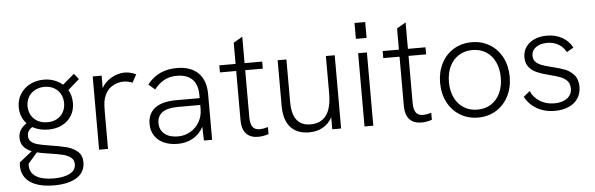

<svg xmlns="http://www.w3.org/2000/svg" viewBox="-54 -886 3991 1287"><g transform="rotate(-5 1941.5 -242.5)"><path d="M45.5 58.5Q45.5 50.5 47.5 38.5L133 -29.5Q98 -43 78.8 -66.5Q59.5 -90 59.5 -126.5Q59.5 -156 73.5 -178.2Q87.5 -200.5 115 -219Q94 -240.5 83 -269Q72 -297.5 72 -330.5Q72 -379.5 96.2 -418.2Q120.5 -457 162.2 -478.5Q204 -500 255.5 -500Q292 -500 324.5 -488.2Q357 -476.5 381.5 -455L460 -521.5L490.5 -483.5L413.5 -416Q436.5 -377.5 436.5 -328Q436.5 -279.5 413.8 -242.2Q391 -205 350.2 -184.5Q309.5 -164 257 -164Q197 -164 151.5 -190Q117 -170.5 117 -135Q117 -110.5 131.5 -96.2Q146 -82 172 -74.2Q198 -66.5 242 -59.5Q324 -47 368.2 -35.5Q412.5 -24 442.2 2Q472 28 472 75Q472 141 416.8 176.5Q361.5 212 264.5 212Q159 212 102.2 172.5Q45.5 133 45.5 58.5ZM265.5 165.5Q332 165.5 372.8 144.5Q413.5 123.5 413.5 82.5Q413.5 54 392.8 37.5Q372 21 341.2 13.5Q310.5 6 257.5 -2L235.5 -5.5Q194.5 -11.5 167 -18.5L105.5 52Q104.5 59 104.5 63.5Q104.5 114 146.8 139.8Q189 165.5 265.5 165.5ZM255.5 -213.5Q292.5 -213.5 320 -228.8Q347.5 -244 362.5 -270.8Q377.5 -297.5 377.5 -331.5Q377.5 -366.5 362.2 -393.8Q347 -421 319.5 -436.2Q292 -451.5 256 -451.5Q220 -451.5 191.5 -436.2Q163 -421 147.2 -393.8Q131.5 -366.5 131.5 -332.5Q131.5 -298.5 146.8 -271.2Q162 -244 190.2 -228.8Q218.5 -213.5 255.5 -213.5Z M584 -493H644V-409Q660 -438 685.8 -458.5Q711.5 -479 741.2 -489.5Q771 -500 799.5 -500Q839 -500 876 -481.5L846 -427.5Q833.5 -433.5 817.8 -437Q802 -440.5 787 -440.5Q743.5 -440.5 706 -415.8Q668.5 -391 653 -340.5Q648 -324 646 -302.5Q644 -281 644 -242.5V0H584Z M1286.5 -92.5Q1262 -45.5 1216.5 -19.2Q1171 7 1113.5 7Q1059 7 1019 -11.5Q979 -30 957.5 -63.8Q936 -97.5 936 -142.5Q936 -181 950.5 -208.5Q965 -236 991.5 -253.5Q1040 -285.5 1127.5 -285.5H1285.5V-307Q1285.5 -376 1250 -412Q1214.5 -448 1145.5 -448Q1099.5 -448 1063 -429.5Q1026.5 -411 993.5 -369.5L950.5 -406.5Q989 -454.5 1038.2 -477.2Q1087.5 -500 1149.5 -500Q1243.5 -500 1294 -450.2Q1344.5 -400.5 1344.5 -307V0H1289.5ZM1119 -42.5Q1164 -42.5 1202.2 -64.5Q1240.5 -86.5 1263 -125.2Q1285.5 -164 1285.5 -211.5V-239.5H1135.5Q1065 -239.5 1030 -214.5Q996 -189 996 -142.5Q996 -96.5 1029 -69.5Q1062 -42.5 1119 -42.5Z M1545.5 -114V-445.5H1436V-493H1545.5V-635.5L1606 -671V-493H1724.5V-445.5H1606V-128.5Q1606 -86 1620.8 -64.5Q1635.5 -43 1668 -43Q1693 -43 1724.5 -52.5V-5Q1688 7 1653.5 7Q1602.5 7 1574 -23.2Q1545.5 -53.5 1545.5 -114Z M1828.5 -186.5V-493H1887.5V-207.5Q1887.5 -125 1918.8 -85.2Q1950 -45.5 2012 -45.5Q2080.5 -45.5 2116.8 -93.8Q2153 -142 2153 -242V-493H2212.5V0H2153V-81Q2129.5 -37.5 2089.2 -15.2Q2049 7 1997 7Q1916.5 7 1872.5 -41.8Q1828.5 -90.5 1828.5 -186.5Z M2370 -493H2429V0H2370ZM2363.5 -697H2435.5V-590H2363.5Z M2644.5 -114V-445.5H2535V-493H2644.5V-635.5L2705 -671V-493H2823.5V-445.5H2705V-128.5Q2705 -86 2719.8 -64.5Q2734.5 -43 2767 -43Q2792 -43 2823.5 -52.5V-5Q2787 7 2752.5 7Q2701.5 7 2673 -23.2Q2644.5 -53.5 2644.5 -114Z M2900 -247Q2900 -320 2929.8 -377.8Q2959.5 -435.5 3013 -467.8Q3066.5 -500 3134.5 -500Q3202 -500 3255.2 -467.8Q3308.5 -435.5 3338.5 -377.8Q3368.5 -320 3368.5 -247Q3368.5 -173.5 3338.5 -115.8Q3308.5 -58 3255.2 -25.5Q3202 7 3134.5 7Q3067 7 3013.5 -25.5Q2960 -58 2930 -115.8Q2900 -173.5 2900 -247ZM3134.5 -46.5Q3186.5 -46.5 3226 -71.5Q3265.5 -96.5 3287 -142Q3308.5 -187.5 3308.5 -247Q3308.5 -306.5 3287 -352Q3265.5 -397.5 3226 -422.5Q3186.5 -447.5 3134.5 -447.5Q3082.5 -447.5 3042.8 -422.5Q3003 -397.5 2981.2 -352Q2959.5 -306.5 2959.5 -247Q2959.5 -187.5 2981.2 -142Q3003 -96.5 3042.8 -71.5Q3082.5 -46.5 3134.5 -46.5Z M3451 -105.5 3493.5 -140Q3512.5 -96 3554.2 -69.8Q3596 -43.5 3651.5 -43.5Q3705.5 -43.5 3737.8 -67.8Q3770 -92 3770 -133.5Q3770 -166 3751.8 -185.2Q3733.5 -204.5 3706.8 -214.5Q3680 -224.5 3632 -236.5Q3583.5 -248.5 3551 -263Q3518.5 -277.5 3498.2 -303Q3478 -328.5 3478 -369Q3478 -407.5 3498.5 -437.2Q3519 -467 3555.8 -483.5Q3592.5 -500 3640 -500Q3696.5 -500 3741.2 -475.8Q3786 -451.5 3811 -405L3765 -378.5Q3745 -414.5 3712.5 -433Q3680 -451.5 3638 -451.5Q3608 -451.5 3584 -442Q3560 -432.5 3546.5 -415Q3533 -397.5 3533 -374.5Q3533 -350 3546.5 -334.5Q3560 -319 3584.5 -309Q3609 -299 3649 -289.5Q3707 -275.5 3742.2 -262Q3777.5 -248.5 3803 -219Q3828.5 -189.5 3828.5 -139.5Q3828.5 -95.5 3806.8 -62.2Q3785 -29 3744.8 -11Q3704.5 7 3651 7Q3580 7 3527.8 -24.2Q3475.5 -55.5 3451 -105.5Z"/></g></svg>

Font: HK Grotesk Light
Style: Regular
Weight: 300
Designer: Alfredo Marco Pradil
Foundry: Hanken Design Co.
Version: Version 3.001